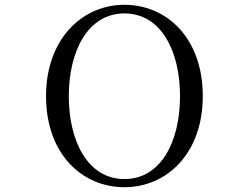

<svg xmlns="http://www.w3.org/2000/svg" viewBox="-20 -765 1040 801"><path d="M499 16C677 16 826 -126 826 -364C826 -605 677 -745 499 -745C322 -745 172 -601 172 -364C172 -123 322 16 499 16ZM499 -18C347 -18 267 -175 267 -364C267 -552 347 -709 499 -709C652 -709 731 -552 731 -364C731 -175 652 -18 499 -18Z"/></svg>

Font: Harano Aji Mincho TW
Style: Regular
Weight: 400
Foundry: Masamichi Hosoda
Version: HaranoAjiMinchoTW-Regular version 20230610;ttx 4.39.4